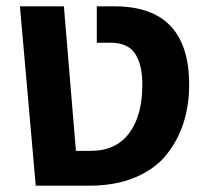

<svg xmlns="http://www.w3.org/2000/svg" viewBox="-20 -587 661 607"><path d="M93 0 43 -567H182L220 -110H267Q346 -110 388 -165.5Q430 -221 430 -319Q430 -383 407 -417.5Q384 -452 328 -452H286V-567H342Q578 -567 578 -319Q578 -254 560 -198Q542 -142 505.5 -97Q469 -52 407 -26Q345 0 263 0Z"/></svg>

Font: FiraGO SemiBold
Style: Regular
Weight: 600
Designer: bBox Type
Foundry: bBox Type GmbH
Version: Version 1.001;PS 001.001;hotconv 1.0.88;makeotf.lib2.5.64775